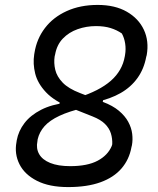

<svg xmlns="http://www.w3.org/2000/svg" viewBox="-20 -740 640 780"><path d="M377 -720Q447 -720 495 -692.5Q543 -665 564.5 -619Q586 -573 576 -516L574 -509Q565 -460 538.5 -423Q512 -386 470 -362Q428 -338 371 -326L403 -355L394 -308L296 -343Q384 -371 430.5 -412Q477 -453 487 -511L488 -517Q492 -540 488.5 -563Q485 -586 475 -604Q455 -618 429.5 -626Q404 -634 370 -634Q331 -634 295.5 -621.5Q260 -609 235.5 -583.5Q211 -558 204 -519L202 -511Q198 -484 204.5 -456.5Q211 -429 234.5 -404.5Q258 -380 305 -362L398 -326Q438 -311 463 -290Q488 -269 501 -245Q514 -221 517 -196.5Q520 -172 516 -150L514 -142Q505 -92 473.5 -55.5Q442 -19 388 0.5Q334 20 257 20Q180 20 130 -5.5Q80 -31 59 -73Q38 -115 47 -163L48 -170Q55 -208 79.5 -240Q104 -272 147 -294Q190 -316 251 -323L219 -303L226 -342L321 -302Q261 -288 221.5 -269.5Q182 -251 161 -227.5Q140 -204 133 -174L132 -166Q126 -137 139 -114Q152 -91 184 -78Q216 -65 265 -65Q335 -65 376.5 -87Q418 -109 434 -147L436 -154Q437 -177 430.5 -198Q424 -219 406.5 -236.5Q389 -254 356 -267L268 -302Q201 -329 167 -365Q133 -401 123 -441Q113 -481 119 -519L120 -525Q129 -582 162.5 -626Q196 -670 251 -695Q306 -720 377 -720Z"/></svg>

Font: Rec Mono Duotone
Style: Italic
Weight: 400
Italic angle: -10°
Monospace: yes
Version: Version 1.085; ttfautohint (v1.8.4.7-5d5b)